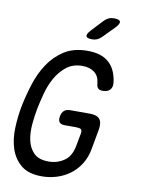

<svg xmlns="http://www.w3.org/2000/svg" viewBox="-102 -1018 804 1096"><g transform="rotate(10 300.0 -470.0)"><path d="M396 -270Q399 -290 390 -295Q381 -300 361 -300H298Q275 -300 266 -311Q257 -322 261 -345Q265 -368 278 -379Q291 -390 314 -390H427Q468 -390 484 -370.5Q500 -351 493 -310L473 -200Q464 -145 439 -105.5Q414 -66 379 -40.5Q344 -15 302.5 -2.5Q261 10 218 10Q140 10 97.5 -25.5Q55 -61 37 -115.5Q19 -170 21.5 -236.5Q24 -303 36 -365Q49 -429 70 -495.5Q91 -562 127 -616.5Q163 -671 217.5 -706Q272 -741 352 -741Q393 -741 423.5 -731.5Q454 -722 476 -702.5Q498 -683 511 -655Q524 -627 529 -589Q532 -561 518 -546Q504 -531 476 -531Q459 -531 450 -538.5Q441 -546 439 -568Q435 -610 408 -630.5Q381 -651 338 -651Q283 -651 245.5 -621Q208 -591 184 -547.5Q160 -504 147 -454.5Q134 -405 126 -365Q118 -324 113.5 -274Q109 -224 118 -181Q127 -138 155.5 -109Q184 -80 242 -80Q292 -80 332 -107.5Q372 -135 383 -200ZM366 -810Q335 -810 331 -822Q327 -834 350 -859L411 -924Q423 -937 437 -943.5Q451 -950 468 -950Q500 -950 504.5 -937.5Q509 -925 484 -899L420 -834Q408 -822 395 -816Q382 -810 366 -810Z"/></g></svg>

Font: Maple Mono
Style: Italic
Weight: 400
Italic angle: -10°
Monospace: yes
Designer: subframe7536
Version: Version 7.300